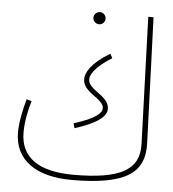

<svg xmlns="http://www.w3.org/2000/svg" viewBox="-53 -765 753 834"><g transform="rotate(5 324.0 -347.5)"><path d="M350 -663C364 -663 376 -675 376 -689C376 -704 364 -716 350 -716C335 -716 323 -704 323 -689C323 -675 335 -663 350 -663ZM290 21C536 21 607 -43 603 -166L583 -714H560L579 -161C583 -48 500 -2 296 -2C147 -2 64 -55 64 -167C64 -213 75 -266 87 -305L65 -311C53 -269 40 -211 40 -165C40 -43 136 21 290 21ZM283 -204C381 -235 420 -267 420 -300C420 -358 328 -374 328 -421C328 -452 370 -491 420 -521L410 -540C328 -491 306 -447 306 -421C306 -360 398 -344 398 -300C398 -283 376 -255 277 -225Z"/></g></svg>

Font: Noto Sans Arabic UI XCn Th
Style: Regular
Weight: 100
Width: 2
Designer: Monotype Design Team, Nadine Chahine and Nizar Qandah
Foundry: Monotype Imaging Inc.
Version: Version 2.010